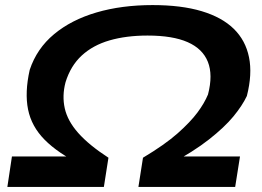

<svg xmlns="http://www.w3.org/2000/svg" viewBox="-20 -736 1033 756"><path d="M9 0 27 -120H296L299 -88Q208 -133 156 -185.5Q104 -238 90.5 -305Q77 -372 97 -461Q125 -545 193 -601.5Q261 -658 360 -687Q459 -716 581 -716Q694 -716 774 -692Q854 -668 900.5 -622.5Q947 -577 960.5 -510.5Q974 -444 952 -358Q934 -320 899 -277.5Q864 -235 803 -187Q742 -139 647 -88L666 -120H925L906 0H525L543 -115Q630 -167 680 -211.5Q730 -256 757.5 -293Q785 -330 799 -364Q819 -441 798.5 -492.5Q778 -544 719 -570Q660 -596 561 -596Q477 -596 411.5 -577Q346 -558 302 -517.5Q258 -477 238 -412Q224 -359 235 -309.5Q246 -260 288 -212.5Q330 -165 407 -115L389 0Z"/></svg>

Font: Nunito Sans 7pt Expanded
Style: Bold Italic
Weight: 700
Width: 7
Italic angle: -9°
Designer: Vernon Adams
Foundry: Vernon Adams
Version: Version 3.101;gftools[0.9.27]